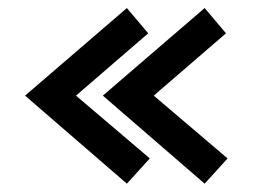

<svg xmlns="http://www.w3.org/2000/svg" viewBox="-20 -472 626 475"><path d="M293.9 -17.6 42 -235.4 293.9 -452.1 346.7 -389.6 168 -235.4 350.6 -80.1ZM486.3 -17.6 234.4 -235.4 486.3 -452.1 539.1 -389.6 360.4 -235.4 543 -80.1Z"/></svg>

Font: Thabit-Bold
Style: Bold
Weight: 700
Designer: Regenerated by Nadim Shaikli
Foundry: MAK Alagha
Version: 0.01